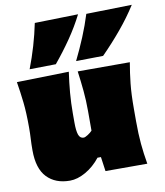

<svg xmlns="http://www.w3.org/2000/svg" viewBox="-87 -848 803 936"><g transform="rotate(-10 314.5 -380.0)"><path d="M184 16Q112 16 70.5 -27.5Q29 -71 29 -161Q29 -194 30.5 -219Q32 -244 32 -273Q32 -348 26.2 -399.2Q20.5 -450.5 12 -502L270 -508Q262.5 -456.5 258.2 -406Q254 -355.5 254 -303V-259Q254 -218 261 -198.5Q268 -179 286 -179Q293 -179 307 -188Q321 -197 329 -206V-303Q329 -355.5 324.5 -403Q320 -450.5 313 -502H571Q562 -450.5 556.5 -399.2Q551 -348 551 -273V-213Q551 -150 555.5 -101Q560 -52 569 0H362L352 -71H335Q303 -30.5 262 -7.2Q221 16 184 16ZM314 -553Q341 -608 363.5 -662.2Q386 -716.5 403 -771L629 -776Q592.5 -718.5 546.2 -663Q500 -607.5 448 -555ZM84 -553Q125.5 -661 148 -771L363 -776Q334 -718.5 295.8 -663Q257.5 -607.5 214 -555Z"/></g></svg>

Font: Commissioner Flair Black
Style: Regular
Weight: 900
Designer: Kostas Bartsokas
Foundry: Kostas Bartsokas
Version: Version 1.000; ttfautohint (v1.8.3)